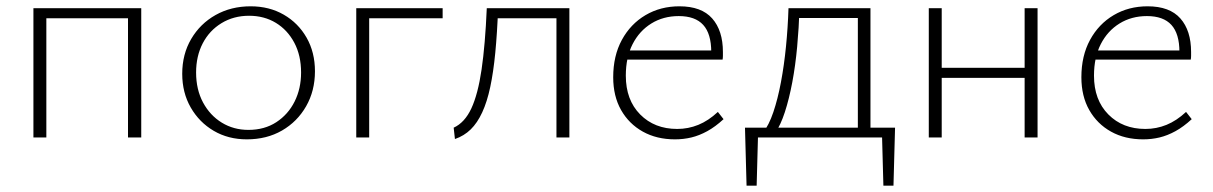

<svg xmlns="http://www.w3.org/2000/svg" viewBox="-20 -436 3849 609"><path d="M386 0V-410H428V0ZM86 0V-410H127V0ZM105 -378V-410H407V-378Z M763 6Q704 6 658 -21Q612 -48 585 -95Q558 -142 558 -202Q558 -264 586.5 -312.5Q615 -361 664 -388.5Q713 -416 775 -416Q834 -416 880 -389.5Q926 -363 952.5 -316.5Q979 -270 979 -210Q979 -148 951 -99Q923 -50 874.5 -22Q826 6 763 6ZM768 -24Q819 -24 856.5 -48.5Q894 -73 914.5 -114Q935 -155 935 -206Q935 -260 913.5 -300.5Q892 -341 855 -363.5Q818 -386 770 -386Q721 -386 682.5 -362.5Q644 -339 623 -298.5Q602 -258 602 -206Q602 -152 624 -111Q646 -70 683.5 -47Q721 -24 768 -24Z M1110 0V-410H1151V0ZM1131 -378V-410H1384V-378Z M1423 5 1419 -31Q1454 -47 1475 -92Q1496 -137 1507.5 -215.5Q1519 -294 1524 -410H1560Q1557 -331 1551 -269Q1545 -207 1535 -160Q1525 -113 1509.5 -79.5Q1494 -46 1473 -25.5Q1452 -5 1423 5ZM1745 0V-410H1786V0ZM1545 -378V-410H1763V-378Z M2121 6Q2063 6 2019 -18.5Q1975 -43 1950 -87Q1925 -131 1925 -191Q1925 -259 1952.5 -309.5Q1980 -360 2027.5 -388Q2075 -416 2135 -416Q2205 -416 2239 -377.5Q2273 -339 2273 -271Q2273 -265 2273 -259Q2273 -253 2272 -247H2236V-271Q2236 -329 2210.5 -357Q2185 -385 2133 -385Q2084 -385 2046 -361.5Q2008 -338 1986.5 -296Q1965 -254 1965 -196Q1965 -119 2010.5 -73Q2056 -27 2128 -27Q2163 -27 2195 -40Q2227 -53 2257 -81L2275 -58Q2249 -34 2223.5 -20Q2198 -6 2173 0Q2148 6 2121 6ZM1954 -247 1960 -276H2265V-247Z M2400 -15Q2419 -39 2433 -80.5Q2447 -122 2457 -175Q2467 -228 2473 -288Q2479 -348 2481 -410H2516Q2514 -348 2508.5 -288Q2503 -228 2493 -175Q2483 -122 2469.5 -80.5Q2456 -39 2439 -15ZM2348 153 2343 -31H2385L2380 153ZM2361 0 2351 -31H2819L2801 0ZM2782 153 2777 -31H2819L2814 153ZM2701 0V-410H2741V0ZM2502 -379V-410H2719V-379Z M3230 0V-410H3271V0ZM2926 0V-410H2967V0ZM2945 -189V-221H3251V-189Z M3606 6Q3548 6 3504 -18.5Q3460 -43 3435 -87Q3410 -131 3410 -191Q3410 -259 3437.5 -309.5Q3465 -360 3512.5 -388Q3560 -416 3620 -416Q3690 -416 3724 -377.5Q3758 -339 3758 -271Q3758 -265 3758 -259Q3758 -253 3757 -247H3721V-271Q3721 -329 3695.5 -357Q3670 -385 3618 -385Q3569 -385 3531 -361.5Q3493 -338 3471.5 -296Q3450 -254 3450 -196Q3450 -119 3495.5 -73Q3541 -27 3613 -27Q3648 -27 3680 -40Q3712 -53 3742 -81L3760 -58Q3734 -34 3708.5 -20Q3683 -6 3658 0Q3633 6 3606 6ZM3439 -247 3445 -276H3750V-247Z"/></svg>

Font: Ysabeau ExtraLight
Style: Regular
Weight: 250
Designer: Christian Thalmann (Catharsis Fonts)
Version: Version 2.002